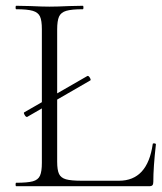

<svg xmlns="http://www.w3.org/2000/svg" viewBox="-20 -645 560 665"><path d="M73 -240Q69 -240 65 -247.5Q61 -255 64 -256L283 -382H284Q288 -382 292 -374.5Q296 -367 292 -366L74 -240ZM264 -19H392Q491 -19 509 -146Q509 -149 514.5 -148.5Q520 -148 520 -145Q511 -66 511 -15Q511 -7 508 -3.5Q505 0 496 0H36Q34 0 34 -6Q34 -12 36 -12Q75 -12 93.5 -17Q112 -22 118.5 -36.5Q125 -51 125 -81V-544Q125 -574 118.5 -588Q112 -602 93.5 -607.5Q75 -613 36 -613Q34 -613 34 -619Q34 -625 36 -625L85 -624Q127 -622 151 -622Q178 -622 220 -624L267 -625Q269 -625 269 -619Q269 -613 267 -613Q228 -613 209.5 -607.5Q191 -602 184.5 -587.5Q178 -573 178 -543V-85Q178 -56 184.5 -42.5Q191 -29 208.5 -24Q226 -19 264 -19Z"/></svg>

Font: Cormorant SC Light
Style: Regular
Weight: 300
Designer: Christian Thalmann (Catharsis Fonts)
Foundry: Catharsis Fonts
Version: Version 4.000